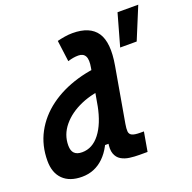

<svg xmlns="http://www.w3.org/2000/svg" viewBox="-135 -900 1043 1045"><g transform="rotate(-20 386.5 -378.0)"><path d="M601.1 -580.1 653.3 -765.6H773.4L696.8 -580.1ZM166.5 10.3Q95.7 10.3 56.9 -27.8Q18.1 -65.9 18.1 -135.3Q18.1 -224.6 56.9 -296.9Q95.7 -369.1 165.5 -420.7Q235.4 -472.2 328.9 -499.8Q422.4 -527.3 532.2 -527.3H541L462.4 -401.9Q376 -398.4 305.9 -368.2Q235.8 -337.9 194.6 -287.8Q153.3 -237.8 153.3 -175.3Q153.3 -144.5 168 -129.9Q182.6 -115.2 212.9 -115.2Q272.5 -115.2 315.4 -170.4Q358.4 -225.6 377.9 -325.7L375.5 -109.4H318.8L369.6 -185.1Q346.2 -92.3 293.2 -41Q240.2 10.3 166.5 10.3ZM499 4.9Q471.2 4.9 443.8 1.2Q416.5 -2.4 395.5 -14.9Q374.5 -27.3 365.2 -52.7Q356 -78.1 364.3 -122.1L373.5 -302.2L414.1 -530.8Q422.4 -575.7 411.4 -596.4Q400.4 -617.2 371.6 -617.2Q356.4 -617.2 342 -614.7Q327.6 -612.3 310.5 -606.9L294.4 -730Q316.4 -735.4 338.6 -739Q360.8 -742.7 383.3 -742.7Q483.9 -742.7 523.7 -683.8Q563.5 -625 541 -496.6L485.8 -180.7Q481 -153.3 482.4 -137.2Q483.9 -121.1 498 -114Q512.2 -106.9 545.9 -106.9H566.4L546.9 4.9Z"/></g></svg>

Font: Cascadia Code PL
Style: Italic
Weight: 400
Italic angle: -10°
Monospace: yes
Designer: Aaron Bell
Foundry: Saja Typeworks
Version: Version 2404.023